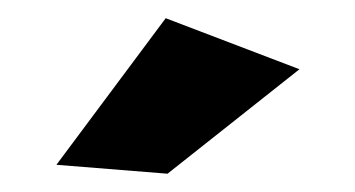

<svg xmlns="http://www.w3.org/2000/svg" viewBox="-20 -790 390 211"><path d="M162.1 -770 309.1 -713.9 164.1 -599.1 42 -608.9Z"/></svg>

Font: Montserrat-Arabic
Style: Bold
Weight: 700
Designer: Mohamed Gaber
Foundry: Kief Type Foundry
Version: Version 5.008;PS 005.008;hotconv 1.0.88;makeotf.lib2.5.64775